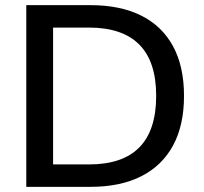

<svg xmlns="http://www.w3.org/2000/svg" viewBox="-20 -725 791 745"><path d="M82 0V-705H331Q447 -705 528 -664.5Q609 -624 651.5 -545.5Q694 -467 694 -353Q694 -239 651.5 -160.5Q609 -82 528 -41Q447 0 331 0ZM186 -87H325Q456 -87 521 -153.5Q586 -220 586 -353Q586 -486 520.5 -552Q455 -618 325 -618H186Z"/></svg>

Font: Nunito Sans 12pt SemiBold
Style: Regular
Weight: 600
Designer: Vernon Adams
Foundry: Vernon Adams
Version: Version 3.101;gftools[0.9.27]